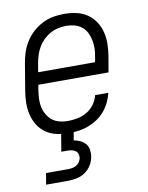

<svg xmlns="http://www.w3.org/2000/svg" viewBox="-84 -589 669 870"><g transform="rotate(-10 250.0 -154.0)"><path d="M200 8Q171 8 144 2Q117 -4 95 -19Q73 -34 59 -56.5Q45 -79 38.5 -105.5Q32 -132 32.5 -160.5Q33 -189 38 -218L58 -338Q62 -363 70 -387.5Q78 -412 92.5 -435Q107 -458 127.5 -476.5Q148 -495 172 -507Q196 -519 221 -523.5Q246 -528 271 -528Q300 -528 327.5 -522Q355 -516 377 -501Q399 -486 414 -463.5Q429 -441 435.5 -414.5Q442 -388 441.5 -359.5Q441 -331 436 -302L424 -232H101L97 -209Q94 -189 93 -169Q92 -149 96 -130.5Q100 -112 109.5 -95.5Q119 -79 133 -68Q147 -57 165.5 -52Q184 -47 204 -47Q226 -47 249 -51.5Q272 -56 292.5 -68Q313 -80 327 -99.5Q341 -119 346 -141H407Q402 -119 391.5 -97.5Q381 -76 365.5 -58Q350 -40 330 -27Q310 -14 288.5 -6Q267 2 244.5 5Q222 8 200 8ZM372 -288 376 -311Q380 -331 380.5 -350.5Q381 -370 377 -388.5Q373 -407 365 -423.5Q357 -440 342.5 -451.5Q328 -463 309.5 -468Q291 -473 271 -473Q253 -473 234.5 -469Q216 -465 198.5 -455.5Q181 -446 166.5 -432Q152 -418 142 -401Q132 -384 126 -365.5Q120 -347 117 -329L110 -288ZM57 220 66 168H166Q176 168 185.5 166.5Q195 165 204.5 160Q214 155 220 146Q226 137 228 127Q229 117 226 108Q223 99 215.5 94Q208 89 199 87Q190 85 180 85H151L165 0H223L215 44Q231 47 245 53.5Q259 60 268.5 71.5Q278 83 280.5 99Q283 115 280 131Q277 151 265.5 169.5Q254 188 236 200Q218 212 197.5 216Q177 220 157 220Z"/></g></svg>

Font: Iosevka Light Oblique
Style: Regular
Weight: 300
Italic angle: -9°
Monospace: yes
Designer: Belleve Invis
Foundry: Belleve Invis
Version: Version 32.5.0; ttfautohint (v1.8.4)